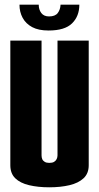

<svg xmlns="http://www.w3.org/2000/svg" viewBox="-20 -793 422 818"><path d="M190 5Q142 5 104 -4Q66 -13 45 -33.5Q24 -54 24 -89V-620H157V-131Q157 -122 160 -115Q163 -108 170.5 -103.5Q178 -99 190 -99Q203 -99 210.5 -103.5Q218 -108 221.5 -115.5Q225 -123 225 -131V-620H358V-89Q358 -54 336 -33.5Q314 -13 276 -4Q238 5 190 5ZM187 -663Q144 -663 117 -677.5Q90 -692 76.5 -717Q63 -742 63 -773H145Q145 -752 156 -737.5Q167 -723 189 -723Q215 -723 226 -737.5Q237 -752 238 -773H318Q318 -724 287 -693.5Q256 -663 187 -663Z"/></svg>

Font: Smooch Sans Thin ExtraBold
Style: Regular
Weight: 800
Version: Version 1.010